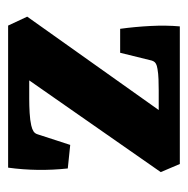

<svg xmlns="http://www.w3.org/2000/svg" viewBox="-15 -448 463 473"><g transform="rotate(90 216.5 -211.5)"><path d="M261 -385 268 -371H203Q190 -371 175.5 -370.5Q161 -370 150 -368Q142 -367 136 -363.5Q130 -360 128 -349L110 -276H51Q46 -312 44 -350.5Q42 -389 45 -423H384L404 -376L169 -39L162 -52H223Q240 -52 258 -53Q276 -54 289 -57Q298 -59 303.5 -62.5Q309 -66 311 -73L337 -153L395 -147Q399 -110 398.5 -73Q398 -36 393 0H43L21 -47Z"/></g></svg>

Font: Yrsa
Style: Bold
Weight: 700
Version: Version 2.004